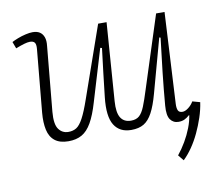

<svg xmlns="http://www.w3.org/2000/svg" viewBox="-78 -610 1018 897"><g transform="rotate(-10 430.5 -161.0)"><path d="M31 -488Q42 -494 60 -501Q78 -508 97.5 -512.5Q117 -517 131 -517Q152 -517 165 -508.5Q178 -500 184 -483.5Q190 -467 187 -442L158 -134Q153 -76 170 -52.5Q187 -29 216 -29Q238 -29 254 -39Q270 -49 286 -78.5Q302 -108 322 -166L440 -503H480L453 -133Q449 -79 464.5 -54.5Q480 -30 513 -30Q538 -30 552.5 -43Q567 -56 578.5 -84.5Q590 -113 605 -161L715 -503H755L732 -71Q731 -51 736 -40Q741 -29 757 -29Q770 -29 785.5 -41Q801 -53 810 -69L846 -59Q841 -24 829 12Q817 48 801 82Q785 116 765 145Q745 174 723 195L701 168Q722 142 739.5 112Q757 82 769 51Q781 20 785 -8H783Q771 3 759 8.5Q747 14 731 14Q706 14 692 -5.5Q678 -25 682 -72Q688 -145 697 -226.5Q706 -308 716 -388L710 -390L640 -135Q625 -80 607.5 -47.5Q590 -15 566.5 -1Q543 13 507 13Q452 13 426.5 -28Q401 -69 411 -159Q417 -216 424 -272.5Q431 -329 438 -388L430 -390L356 -144Q339 -86 319 -51Q299 -16 272.5 -1Q246 14 209 14Q168 14 144.5 -4.5Q121 -23 113.5 -57.5Q106 -92 110 -138L138 -436Q140 -458 133.5 -466.5Q127 -475 111 -475Q100 -475 83 -470Q66 -465 43 -456Z"/></g></svg>

Font: Literata ExtraLight
Style: Italic
Weight: 250
Italic angle: -2°
Designer: Latin by Veronika Burian and Jose Scaglione. Greek by Irene Vlachou. Cyrillic by Vera Evstafieva
Foundry: TypeTogether
Version: Version 3.002